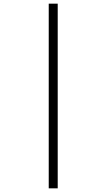

<svg xmlns="http://www.w3.org/2000/svg" viewBox="-20 -782 583 1048"><path d="M246 -762H295V246H246Z"/></svg>

Font: Noto Sans Light
Style: Regular
Weight: 300
Designer: Monotype Design Team
Foundry: Monotype Imaging Inc.
Version: Version 2.007